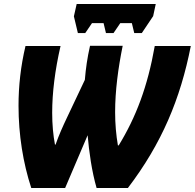

<svg xmlns="http://www.w3.org/2000/svg" viewBox="-20 -944 978 964"><path d="M371 -778H408L442 -828H500L512 -778H550L584 -828H642L654 -778H692L749 -863L762 -924H365L351 -862ZM137 0H307L420 -265C427 -182 441 -83 465 0H622C792 -223 886 -448 938 -713H757C721 -509 663 -356 576 -214H572C563 -266 558 -322 558 -381C558 -487 573 -601 596 -714H432C418 -652 411 -602 406 -543L317 -355C296 -311 275 -264 259 -218H256C247 -265 242 -319 242 -378C242 -478 256 -592 284 -713H108C84 -612 73 -512 73 -413C73 -267 96 -125 137 0Z"/></svg>

Font: Noto Sans SemiCondensed Black
Style: Italic
Weight: 900
Width: 4
Italic angle: -12°
Designer: Monotype Design Team
Foundry: Monotype Imaging Inc.
Version: Version 2.013